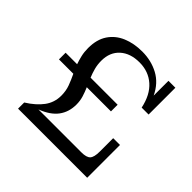

<svg xmlns="http://www.w3.org/2000/svg" viewBox="-172 -866 1039 1039"><g transform="rotate(45 347.5 -347.0)"><path d="M507 -75Q547 -75 561 -90.5Q575 -106 575 -148V-251H627V-75ZM98 -47Q154 -82 184 -122.5Q214 -163 214 -215Q214 -252 202.5 -283Q191 -314 176 -345H66V-396H154Q146 -419 140 -444.5Q134 -470 134 -500Q134 -566 163 -609Q192 -652 242 -673Q292 -694 355 -694Q424 -694 480 -664Q536 -634 567 -569V-682H620V-477H567Q550 -558 502.5 -600Q455 -642 386 -642Q316 -642 274.5 -604.5Q233 -567 233 -502Q233 -472 240 -446Q247 -420 257 -396H464V-345H279Q290 -320 298 -294Q306 -268 306 -239Q306 -182 275.5 -141Q245 -100 179 -75H627V0H98Z"/></g></svg>

Font: Montagu Slab 144pt
Style: Regular
Weight: 400
Designer: Florian Karsten
Foundry: Florian Karsten
Version: Version 1.000; ttfautohint (v1.8.3)